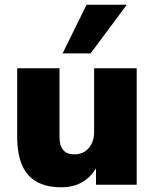

<svg xmlns="http://www.w3.org/2000/svg" viewBox="-20 -785 655 816"><path d="M241 11Q178 11 136 -12.5Q94 -36 73.5 -84Q53 -132 53 -205V-495H233V-202Q233 -178 240 -161.5Q247 -145 261 -137Q275 -129 297 -129Q321 -129 339.5 -140.5Q358 -152 369 -173.5Q380 -195 380 -223V-495H561V0H388V-92H400Q377 -42 337 -15.5Q297 11 241 11ZM246 -558 348 -765H519L365 -558Z"/></svg>

Font: Nunito Sans 11pt Black
Style: Regular
Weight: 900
Version: Version 3.101;gftools[0.9.27]